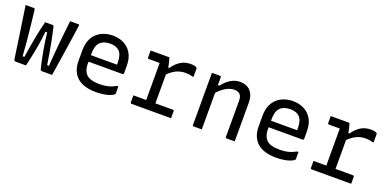

<svg xmlns="http://www.w3.org/2000/svg" viewBox="-12 -1168 3624 1803"><g transform="rotate(20 1800.0 -266.0)"><path d="M258 -443H333Q336 -443 338.5 -442Q341 -441 343 -438.5Q345 -436 346 -432Q355 -395 363.5 -354.5Q372 -314 380.5 -269Q389 -224 397.5 -174.5Q406 -125 414 -70H432Q437 -136 441.5 -196.5Q446 -257 452 -314Q458 -371 464 -425Q470 -479 476 -532Q490 -532 503.5 -532Q517 -532 530.5 -532Q544 -532 557 -532Q561 -532 563.5 -531Q566 -530 567 -527Q568 -524 567 -518Q559 -461 549.5 -397Q540 -333 530 -266.5Q520 -200 509.5 -132.5Q499 -65 489 0Q476 0 463 0Q450 0 437.5 0Q425 0 412.5 0Q400 0 389 0Q379 0 375 -4.5Q371 -9 368 -25Q362 -49 356 -76Q350 -103 344 -133Q338 -163 332 -197.5Q326 -232 320 -272.5Q314 -313 309 -360H292Q287 -320 283 -286Q279 -252 274 -223Q269 -194 264 -167.5Q259 -141 253.5 -114.5Q248 -88 241.5 -60Q235 -32 228 0Q211 0 192.5 0Q174 0 157.5 0Q141 0 128 0Q116 0 112 -5Q108 -10 105 -28Q100 -63 93.5 -108.5Q87 -154 79.5 -206Q72 -258 63.5 -313.5Q55 -369 47 -424.5Q39 -480 31 -532Q44 -532 58 -532Q72 -532 86 -532Q100 -532 114 -532Q118 -532 120 -530.5Q122 -529 123.5 -527Q125 -525 125 -520Q130 -481 135.5 -429.5Q141 -378 147.5 -318.5Q154 -259 159.5 -195.5Q165 -132 169 -70H187Q195 -125 203 -174.5Q211 -224 220 -270.5Q229 -317 238.5 -359.5Q248 -402 258 -443Z M903 -543Q962 -543 1011 -518.5Q1060 -494 1089.5 -444.5Q1119 -395 1119 -318V-245Q1119 -242 1117.5 -239.5Q1116 -237 1114 -235.5Q1112 -234 1108 -234H849Q832 -234 815 -234Q798 -234 782 -234H752L739 -299H1029Q1029 -304 1029 -309Q1029 -314 1029 -319Q1029 -358 1020.5 -386.5Q1012 -415 994 -433Q978 -448 955 -455.5Q932 -463 903 -463Q838 -463 803 -428.5Q768 -394 768 -316V-211Q768 -189 772 -170.5Q776 -152 783.5 -137Q791 -122 802 -110Q822 -90 854.5 -80.5Q887 -71 930 -71Q966 -71 994 -75Q1022 -79 1046.5 -88Q1071 -97 1096 -111H1111Q1111 -93 1111 -75Q1111 -57 1111 -40Q1111 -38 1110 -36Q1109 -34 1107 -32Q1095 -20 1068 -10Q1041 0 1005 5.5Q969 11 929 11Q868 11 820 -3.5Q772 -18 740.5 -46.5Q709 -75 693 -116Q677 -157 677 -211V-315Q677 -373 694.5 -416Q712 -459 743 -487Q774 -515 815 -529Q856 -543 903 -543Z M1400 -49V-95Q1400 -111 1400 -127Q1400 -143 1400 -159.5Q1400 -176 1400 -191Q1400 -235 1400 -278Q1400 -321 1400 -364.5Q1400 -408 1400 -451H1385Q1362 -451 1337.5 -451Q1313 -451 1291 -451Q1286 -451 1283 -454Q1280 -457 1280 -462Q1280 -480 1280 -497Q1280 -514 1280 -532Q1292 -532 1306.5 -532Q1321 -532 1336 -532Q1351 -532 1367 -532Q1383 -532 1399.5 -532Q1416 -532 1433 -532Q1450 -532 1467 -532Q1467 -532 1469.5 -525Q1472 -518 1475 -506.5Q1478 -495 1481.5 -481Q1485 -467 1488 -452Q1491 -437 1492 -423Q1492 -386 1492 -339.5Q1492 -293 1492 -243Q1492 -193 1492 -142Q1492 -91 1492 -44ZM1471 -438H1501Q1533 -486 1577 -514Q1621 -542 1679 -542Q1705 -542 1719.5 -538Q1734 -534 1739 -529Q1742 -527 1742.5 -524Q1743 -521 1743 -517Q1743 -497 1743 -477Q1743 -457 1743 -437H1728Q1711 -443 1695 -445Q1679 -447 1660 -447Q1630 -447 1600 -438.5Q1570 -430 1539.5 -409.5Q1509 -389 1476 -353ZM1272 -81H1667Q1671 -81 1673 -79.5Q1675 -78 1676.5 -76Q1678 -74 1678 -70Q1678 -58 1678 -46.5Q1678 -35 1678 -23.5Q1678 -12 1678 0H1283Q1278 0 1275 -3Q1272 -6 1272 -11Q1272 -23 1272 -34.5Q1272 -46 1272 -57.5Q1272 -69 1272 -81Z M2314 0Q2292 0 2273.5 0Q2255 0 2233 0Q2230 0 2227.5 -1.5Q2225 -3 2223.5 -5Q2222 -7 2222 -11Q2222 -72 2222 -132.5Q2222 -193 2222 -253.5Q2222 -314 2222 -375Q2222 -416 2202.5 -435.5Q2183 -455 2147 -455Q2126 -455 2104 -448.5Q2082 -442 2060 -429Q2038 -416 2015.5 -396Q1993 -376 1970 -348V-443H2000Q2023 -473 2049.5 -495.5Q2076 -518 2107 -530.5Q2138 -543 2173 -543Q2207 -543 2233.5 -532Q2260 -521 2277.5 -501Q2295 -481 2304.5 -453.5Q2314 -426 2314 -393Q2314 -345 2314 -297Q2314 -249 2314 -200.5Q2314 -152 2314 -103Q2314 -77 2314 -51.5Q2314 -26 2314 0ZM1985 0Q1971 0 1958 0Q1945 0 1932 0Q1919 0 1904 0Q1901 0 1899 -0.5Q1897 -1 1895.5 -2.5Q1894 -4 1893.5 -6Q1893 -8 1893 -11Q1893 -64 1893 -117Q1893 -170 1893 -222Q1893 -274 1893 -327Q1893 -380 1893 -433Q1893 -465 1893 -490.5Q1893 -516 1893 -532Q1909 -532 1922.5 -532Q1936 -532 1948.5 -532Q1961 -532 1974 -532Q1978 -532 1980 -530.5Q1982 -529 1983.5 -527Q1985 -525 1985 -521Q1985 -435 1985 -348Q1985 -261 1985 -174Q1985 -87 1985 0Z M2703 -543Q2762 -543 2811 -518.5Q2860 -494 2889.5 -444.5Q2919 -395 2919 -318V-245Q2919 -242 2917.5 -239.5Q2916 -237 2914 -235.5Q2912 -234 2908 -234H2649Q2632 -234 2615 -234Q2598 -234 2582 -234H2552L2539 -299H2829Q2829 -304 2829 -309Q2829 -314 2829 -319Q2829 -358 2820.5 -386.5Q2812 -415 2794 -433Q2778 -448 2755 -455.5Q2732 -463 2703 -463Q2638 -463 2603 -428.5Q2568 -394 2568 -316V-211Q2568 -189 2572 -170.5Q2576 -152 2583.5 -137Q2591 -122 2602 -110Q2622 -90 2654.5 -80.5Q2687 -71 2730 -71Q2766 -71 2794 -75Q2822 -79 2846.5 -88Q2871 -97 2896 -111H2911Q2911 -93 2911 -75Q2911 -57 2911 -40Q2911 -38 2910 -36Q2909 -34 2907 -32Q2895 -20 2868 -10Q2841 0 2805 5.5Q2769 11 2729 11Q2668 11 2620 -3.5Q2572 -18 2540.5 -46.5Q2509 -75 2493 -116Q2477 -157 2477 -211V-315Q2477 -373 2494.5 -416Q2512 -459 2543 -487Q2574 -515 2615 -529Q2656 -543 2703 -543Z M3200 -49V-95Q3200 -111 3200 -127Q3200 -143 3200 -159.5Q3200 -176 3200 -191Q3200 -235 3200 -278Q3200 -321 3200 -364.5Q3200 -408 3200 -451H3185Q3162 -451 3137.5 -451Q3113 -451 3091 -451Q3086 -451 3083 -454Q3080 -457 3080 -462Q3080 -480 3080 -497Q3080 -514 3080 -532Q3092 -532 3106.5 -532Q3121 -532 3136 -532Q3151 -532 3167 -532Q3183 -532 3199.5 -532Q3216 -532 3233 -532Q3250 -532 3267 -532Q3267 -532 3269.5 -525Q3272 -518 3275 -506.5Q3278 -495 3281.5 -481Q3285 -467 3288 -452Q3291 -437 3292 -423Q3292 -386 3292 -339.5Q3292 -293 3292 -243Q3292 -193 3292 -142Q3292 -91 3292 -44ZM3271 -438H3301Q3333 -486 3377 -514Q3421 -542 3479 -542Q3505 -542 3519.5 -538Q3534 -534 3539 -529Q3542 -527 3542.5 -524Q3543 -521 3543 -517Q3543 -497 3543 -477Q3543 -457 3543 -437H3528Q3511 -443 3495 -445Q3479 -447 3460 -447Q3430 -447 3400 -438.5Q3370 -430 3339.5 -409.5Q3309 -389 3276 -353ZM3072 -81H3467Q3471 -81 3473 -79.5Q3475 -78 3476.5 -76Q3478 -74 3478 -70Q3478 -58 3478 -46.5Q3478 -35 3478 -23.5Q3478 -12 3478 0H3083Q3078 0 3075 -3Q3072 -6 3072 -11Q3072 -23 3072 -34.5Q3072 -46 3072 -57.5Q3072 -69 3072 -81Z"/></g></svg>

Font: Rec Mono Linear
Style: Regular
Weight: 400
Monospace: yes
Version: Version 1.085; ttfautohint (v1.8.4.7-5d5b)